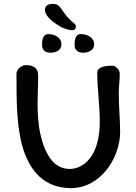

<svg xmlns="http://www.w3.org/2000/svg" viewBox="-20 -969 703 991"><path d="M253 -949C225 -949 212 -937 212 -918C212 -882 264 -848 288 -834C310 -820 340 -813 351 -813C366 -813 372 -822 372 -833C372 -841 366 -846 351 -858C339 -870 328 -878 308 -907C288 -937 279 -949 253 -949ZM229 -793C198 -793 197 -756 197 -736C197 -723 203 -697 240 -697C272 -697 297 -712 297 -739C297 -777 261 -793 229 -793ZM397 -793C366 -793 365 -756 365 -736C365 -723 371 -697 408 -697C441 -697 466 -712 466 -739C466 -777 429 -793 397 -793ZM177 -580C177 -617 153 -633 114 -633C91 -633 65 -611 65 -589C65 -454 66 -355 85 -258C112 -121 185 2 346 2C499 2 600 -154 600 -288C600 -353 593 -418 593 -490C593 -517 598 -552 598 -589C598 -611 573 -630 562 -630C544 -630 482 -629 482 -595C482 -510 495 -427 495 -339C495 -271 482 -221 465 -186C443 -139 398 -97 339 -97C304 -97 272 -112 248 -140C220 -174 201 -220 188 -279C176 -334 174 -388 174 -438C174 -483 177 -527 177 -580Z"/></svg>

Font: Itim
Style: Regular
Weight: 400
Designer: CadsonDemak Team
Foundry: Pablo Impallari
Version: Version 1.002;PS 001.002;hotconv 1.0.88;makeotf.lib2.5.64775